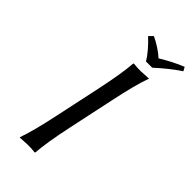

<svg xmlns="http://www.w3.org/2000/svg" viewBox="-253 -874 939 939"><g transform="rotate(45 216.5 -404.5)"><path d="M270 -696.8Q243.7 -740.7 189.5 -792L209.5 -812Q263.7 -786.1 302.7 -751Q367.7 -790.5 422.4 -812L433.1 -792Q376 -754.4 313 -696.8ZM200.7 -444.8Q228 -574.2 232.9 -645L235.8 -647.9Q252.4 -645 286.1 -645Q286.1 -645 338.9 -647.9V-645Q314.5 -578.6 286.6 -444.8L234.4 -200.2Q207 -70.8 202.1 0L199.2 2.9Q182.6 0 148.9 0Q148.9 0 96.2 2.9V0Q120.6 -67.9 148.4 -200.2Z"/></g></svg>

Font: Linux Biolinum O
Style: Italic
Weight: 400
Italic angle: -12°
Designer: Philipp H. Poll
Foundry: Philipp H. Poll
Version: Version 1.1.3